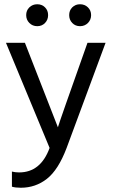

<svg xmlns="http://www.w3.org/2000/svg" viewBox="-20 -708 533 902"><path d="M191.5 -673.5Q206 -659 206 -637Q206 -615 191.5 -600Q177 -585 155 -585Q133 -585 118 -600Q103 -615 103 -637Q103 -659 118 -673.5Q133 -688 155 -688Q177 -688 191.5 -673.5ZM393 -673.5Q408 -659 408 -637Q408 -615 393 -600Q378 -585 356 -585Q334 -585 319.5 -600Q305 -615 305 -637Q305 -659 319.5 -673.5Q334 -688 356 -688Q378 -688 393 -673.5ZM78 174Q52 174 36 169V98Q51 102 70 102Q171 102 213 -13L8 -507H97L252 -110Q260 -138 391 -507H476L293 -13Q254 90 200.5 132Q147 174 78 174Z"/></svg>

Font: Hind Colombo
Style: Regular
Weight: 400
Designer: Jyotish Sonowal, Aditi Pimprikar
Foundry: Indian Type Foundry
Version: Version 1.000;PS 1.0;hotconv 1.0.86;makeotf.lib2.5.63406; tt